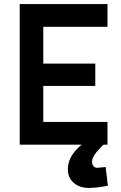

<svg xmlns="http://www.w3.org/2000/svg" viewBox="-20 -712 597 945"><path d="M77 0V-692H509V-580H193V-399H449V-289H193V-112H509V0H490Q478 9 455.5 36Q433 63 433 84Q433 97 440 105.5Q447 114 459 114L500 110L511 202Q457 213 417 213Q372 213 343 188Q314 163 314 120Q314 56 382 0Z"/></svg>

Font: TitilliumText22L Rg
Style: Bold
Weight: 700
Designer: Campivisivi
Foundry: Campivisivi
Version: 1.000